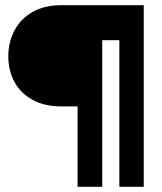

<svg xmlns="http://www.w3.org/2000/svg" viewBox="-20 -720 626 740"><path d="M534 0H440V-565H374V0H279V-310H216Q150 -310 104 -336Q58 -362 35 -405.5Q12 -449 12 -503Q12 -557 35.5 -602Q59 -647 105 -673.5Q151 -700 216 -700H534Z"/></svg>

Font: Be Vietnam ExtraBold
Style: Regular
Weight: 800
Designer: Gabriel Lam
Foundry: TypeRant
Version: Version 4.000